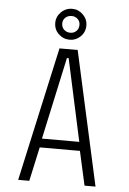

<svg xmlns="http://www.w3.org/2000/svg" viewBox="-60 -955 671 999"><g transform="rotate(5 275.0 -455.5)"><path d="M477.5 0H420L380.5 -178H170.5L131.5 0H73.5L228 -700H323ZM271 -653.5 178 -224.5H373L280 -653.5ZM277 -749.5Q243 -749.5 218.8 -772.8Q194.5 -796 194.5 -830.5Q194.5 -863.5 218.8 -887.2Q243 -911 277 -911Q309 -911 333 -887.2Q357 -863.5 357 -830.5Q357 -796 333 -772.8Q309 -749.5 277 -749.5ZM277 -786Q295 -786 308 -798.2Q321 -810.5 321 -831.5Q321 -849.5 308 -861.5Q295 -873.5 277 -873.5Q257.5 -873.5 244.2 -861.5Q231 -849.5 231 -831.5Q231 -810.5 244.2 -798.2Q257.5 -786 277 -786Z"/></g></svg>

Font: Trispace SemiCondensed ExtraLight
Style: Regular
Weight: 200
Width: 4
Designer: Tyler Finck
Foundry: Etcetera Type Company
Version: Version 1.210; ttfautohint (v1.8.3)